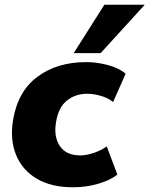

<svg xmlns="http://www.w3.org/2000/svg" viewBox="-20 -782 633 813"><path d="M289 11Q197 11 135.5 -25.5Q74 -62 48 -126Q22 -190 35 -272Q55 -395 138.5 -457Q222 -519 345 -519Q390 -519 437 -506.5Q484 -494 512 -470L459 -350Q438 -367 407.5 -376Q377 -385 349 -385Q299 -385 263 -356Q227 -327 217 -263Q207 -203 233.5 -163.5Q260 -124 320 -124Q345 -124 375.5 -134Q406 -144 432 -162L477 -43Q448 -19 396.5 -4Q345 11 289 11ZM292 -557 422 -762H593L406 -557Z"/></svg>

Font: Mulish ExtraLight Black
Style: Italic
Weight: 900
Italic angle: -9°
Version: Version 3.603